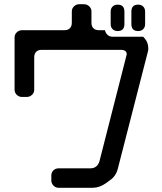

<svg xmlns="http://www.w3.org/2000/svg" viewBox="-20 -785 768 909"><path d="M477 -642H448Q432 -642 422.5 -651Q413 -660 413 -677V-731Q413 -745 402.5 -755Q392 -765 377 -765H355Q341 -765 330.5 -755Q320 -745 320 -731V-677Q320 -661 311 -651.5Q302 -642 285 -642H84Q70 -642 59.5 -632Q49 -622 49 -608V-360Q49 -346 59.5 -336Q70 -326 84 -326H106Q121 -326 131.5 -336Q142 -346 142 -360V-514Q142 -530 151 -539.5Q160 -549 177 -549H552Q580 -549 580 -528Q580 -527 574 -504L451 -22Q441 12 407 12H257Q243 12 233 21.5Q223 31 223 46V69Q223 83 233 93.5Q243 104 257 104H419Q451 104 482 82L501 68Q529 49 538 13L680 -540Q682 -546 682 -549Q682 -551 682 -552.5Q682 -554 682 -556Q682 -583 666 -602L658 -611H515Q498 -611 488.5 -620.5Q479 -630 477 -642ZM634 -638Q649 -638 658 -647Q667 -656 667 -671V-730Q667 -745 658 -754Q649 -763 634 -763Q602 -763 602 -730V-671Q602 -638 634 -638ZM537 -638Q569 -638 569 -671V-730Q569 -763 537 -763Q522 -763 513 -754Q504 -745 504 -730V-671Q504 -656 513 -647Q522 -638 537 -638Z"/></svg>

Font: WDXL Lubrifont TC
Style: Regular
Weight: 400
Designer: [WDXL Lubrifont] Copyright 2020-2022 (c) NightFurySL2001, Skr-ZERO; [ZCOOL QingKe HuangYou] Copyright 2018-2022 (c) The 
Version: Version 2.001;hotconv 1.1.1;makeotfexe 2.6.0